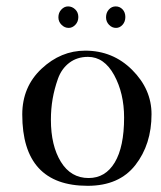

<svg xmlns="http://www.w3.org/2000/svg" viewBox="-20 -566 505 602"><path d="M257.8 -7.8Q310.5 -7.8 339.8 -56.6Q369.1 -105.5 369.1 -197.3Q369.1 -273.4 337.9 -330.6Q306.6 -387.7 255.9 -387.7Q221.7 -387.7 197.3 -369.1Q172.9 -350.6 161.6 -318.8Q150.4 -287.1 145 -255.9Q139.6 -224.6 139.6 -190.4Q139.6 -109.4 170.9 -58.6Q202.1 -7.8 257.8 -7.8ZM247.1 -407.2Q334 -407.2 394.5 -346.7Q455.1 -286.1 455.1 -208Q455.1 -113.3 404.3 -48.3Q353.5 16.6 254.9 16.6Q49.8 16.6 49.8 -207Q49.8 -293.9 110.4 -350.6Q170.9 -407.2 247.1 -407.2ZM163.1 -511.7Q163.1 -526.4 172.4 -536.1Q181.6 -545.9 193.4 -545.9Q206.1 -545.9 215.8 -536.6Q225.6 -527.3 225.6 -512.7Q225.6 -498 216.3 -488.3Q207 -478.5 195.3 -478.5Q182.6 -478.5 172.9 -488.3Q163.1 -498 163.1 -511.7ZM312.5 -511.7Q312.5 -526.4 321.3 -536.1Q330.1 -545.9 342.8 -545.9Q355.5 -545.9 364.3 -536.6Q373 -527.3 373 -512.7Q373 -498 364.3 -488.3Q355.5 -478.5 343.8 -478.5Q331.1 -478.5 321.8 -488.3Q312.5 -498 312.5 -511.7Z"/></svg>

Font: Bentham
Style: Regular
Weight: 400
Version: Version 002.002